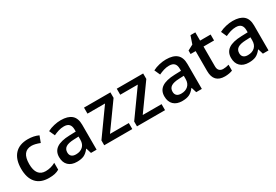

<svg xmlns="http://www.w3.org/2000/svg" viewBox="45 -1538 3493 2427"><g transform="rotate(-30 1792.0 -325.0)"><path d="M299.8 9.8Q177.2 9.8 113.5 -61.8Q49.8 -133.3 49.8 -267.1Q49.8 -403.3 116.5 -476.6Q183.1 -549.8 309.1 -549.8Q394.5 -549.8 462.9 -518.1L428.2 -425.8Q355.5 -454.1 308.1 -454.1Q168 -454.1 168 -268.1Q168 -177.2 202.9 -131.6Q237.8 -85.9 305.2 -85.9Q381.8 -85.9 450.2 -124V-23.9Q419.4 -5.9 384.5 2Q349.6 9.8 299.8 9.8Z M915 0 892.1 -75.2H888.2Q849.1 -25.9 809.6 -8.1Q770 9.8 708 9.8Q628.4 9.8 583.7 -33.2Q539.1 -76.2 539.1 -154.8Q539.1 -238.3 601.1 -280.8Q663.1 -323.2 790 -327.1L883.3 -330.1V-358.9Q883.3 -410.6 859.1 -436.3Q835 -461.9 784.2 -461.9Q742.7 -461.9 704.6 -449.7Q666.5 -437.5 631.3 -420.9L594.2 -502.9Q638.2 -525.9 690.4 -537.8Q742.7 -549.8 789.1 -549.8Q892.1 -549.8 944.6 -504.9Q997.1 -460 997.1 -363.8V0ZM744.1 -78.1Q806.6 -78.1 844.5 -113Q882.3 -147.9 882.3 -210.9V-257.8L813 -254.9Q731.9 -252 695.1 -227.8Q658.2 -203.6 658.2 -153.8Q658.2 -117.7 679.7 -97.9Q701.2 -78.1 744.1 -78.1Z M1518.1 0H1108.4V-70.8L1381.3 -452.1H1125V-540H1510.3V-460L1243.2 -87.9H1518.1Z M1996.1 0H1586.4V-70.8L1859.4 -452.1H1603V-540H1988.3V-460L1721.2 -87.9H1996.1Z M2451.2 0 2428.2 -75.2H2424.3Q2385.3 -25.9 2345.7 -8.1Q2306.2 9.8 2244.1 9.8Q2164.6 9.8 2119.9 -33.2Q2075.2 -76.2 2075.2 -154.8Q2075.2 -238.3 2137.2 -280.8Q2199.2 -323.2 2326.2 -327.1L2419.4 -330.1V-358.9Q2419.4 -410.6 2395.3 -436.3Q2371.1 -461.9 2320.3 -461.9Q2278.8 -461.9 2240.7 -449.7Q2202.6 -437.5 2167.5 -420.9L2130.4 -502.9Q2174.3 -525.9 2226.6 -537.8Q2278.8 -549.8 2325.2 -549.8Q2428.2 -549.8 2480.7 -504.9Q2533.2 -460 2533.2 -363.8V0ZM2280.3 -78.1Q2342.8 -78.1 2380.6 -113Q2418.5 -147.9 2418.5 -210.9V-257.8L2349.1 -254.9Q2268.1 -252 2231.2 -227.8Q2194.3 -203.6 2194.3 -153.8Q2194.3 -117.7 2215.8 -97.9Q2237.3 -78.1 2280.3 -78.1Z M2894.5 -83Q2936.5 -83 2978.5 -96.2V-9.8Q2959.5 -1.5 2929.4 4.2Q2899.4 9.8 2867.2 9.8Q2704.1 9.8 2704.1 -162.1V-453.1H2630.4V-503.9L2709.5 -545.9L2748.5 -660.2H2819.3V-540H2973.1V-453.1H2819.3V-164.1Q2819.3 -122.6 2840.1 -102.8Q2860.8 -83 2894.5 -83Z M3424.3 0 3401.4 -75.2H3397.5Q3358.4 -25.9 3318.8 -8.1Q3279.3 9.8 3217.3 9.8Q3137.7 9.8 3093 -33.2Q3048.3 -76.2 3048.3 -154.8Q3048.3 -238.3 3110.4 -280.8Q3172.4 -323.2 3299.3 -327.1L3392.6 -330.1V-358.9Q3392.6 -410.6 3368.4 -436.3Q3344.2 -461.9 3293.5 -461.9Q3252 -461.9 3213.9 -449.7Q3175.8 -437.5 3140.6 -420.9L3103.5 -502.9Q3147.5 -525.9 3199.7 -537.8Q3252 -549.8 3298.3 -549.8Q3401.4 -549.8 3453.9 -504.9Q3506.3 -460 3506.3 -363.8V0ZM3253.4 -78.1Q3315.9 -78.1 3353.8 -113Q3391.6 -147.9 3391.6 -210.9V-257.8L3322.3 -254.9Q3241.2 -252 3204.3 -227.8Q3167.5 -203.6 3167.5 -153.8Q3167.5 -117.7 3189 -97.9Q3210.4 -78.1 3253.4 -78.1Z"/></g></svg>

Font: Open Sans Semibold
Style: Regular
Weight: 600
Foundry: Ascender Corporation
Version: Version 1.10; ttfautohint (v1.5.65-e2d9)